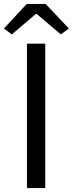

<svg xmlns="http://www.w3.org/2000/svg" viewBox="-37 -956 370 976"><path d="M100 0H193V-734H100ZM23 -781 145 -885H150L272 -781L313 -811L195 -936H99L-17 -811Z"/></svg>

Font: Source Han Sans HK
Style: Regular
Weight: 400
Designer: Ryoko NISHIZUKA 西塚涼子 (kana, bopomofo & ideographs); Paul D. Hunt (Latin, Greek & Cyrillic); Sandoll Communications 산돌커뮤니
Foundry: Adobe
Version: Version 2.000;hotconv 1.0.107;makeotfexe 2.5.65593